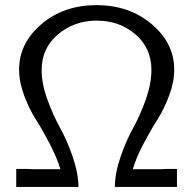

<svg xmlns="http://www.w3.org/2000/svg" viewBox="-20 -736 762 756"><path d="M43.9 0V-70.8H85.9L107.9 -69.8H217.8Q204.6 -114.7 175.8 -169.9Q147 -225.1 121.1 -265.6Q95.2 -306.2 75.2 -359.6Q55.2 -413.1 55.2 -461.9Q55.2 -565.9 143.1 -640.9Q231 -715.8 359.9 -715.8Q488.8 -715.8 577.4 -640.9Q666 -565.9 666 -461.9Q666 -413.1 646 -359.6Q626 -306.2 600.1 -265.6Q574.2 -225.1 545.2 -170.2Q516.1 -115.2 502.9 -69.8H612.8L633.8 -70.8H676.8V0H432.1Q433.1 -57.1 455.6 -121.1Q478 -185.1 505.1 -233.6Q532.2 -282.2 554.2 -344.7Q576.2 -407.2 576.2 -460.9Q576.2 -546.9 513.2 -600.8Q450.2 -654.8 361.1 -654.8Q272 -654.8 208 -600.3Q144 -545.9 144 -460.9Q144 -406.7 166.5 -344.5Q189 -282.2 216.1 -233.6Q243.2 -185.1 265.6 -120.6Q288.1 -56.2 289.1 0Z"/></svg>

Font: CMU Sans Serif
Style: Medium
Weight: 500
Version: Version 0.7.0